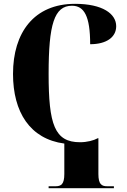

<svg xmlns="http://www.w3.org/2000/svg" viewBox="-20 -744 666 1003"><path d="M234 239H575V229H540C511 229 494 219 494 165V-22H491C469 -10 435 -1 398 -1C265 -1 234 -94 234 -358C234 -616 263 -714 356 -714C420 -714 451 -659 451 -513C538 -513 587 -551 587 -607C587 -672 516 -724 372 -724C158 -724 48 -574 48 -358C48 -159 136 -18 316 6V165C316 219 299 229 270 229H234Z"/></svg>

Font: Noto Serif Display Condensed Black
Style: Regular
Weight: 900
Width: 3
Designer: Monotype Design Team
Foundry: Monotype Imaging Inc.
Version: Version 2.009